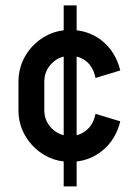

<svg xmlns="http://www.w3.org/2000/svg" viewBox="-20 -582 509 696"><path d="M210.9 -91.8V-377Q186.5 -371.1 168 -352.5Q140.6 -325.2 140.6 -286.1V-182.6Q140.6 -143.6 168 -116.2Q186.5 -97.7 210.9 -91.8ZM257.8 -91.8Q277.8 -96.7 293.9 -110.4Q318.8 -131.3 326.2 -169.4L416 -142.1Q399.4 -74.7 350.1 -35.2Q309.1 -2.4 257.8 3.4V93.8H210.9V3.4Q172.9 -1 140.1 -20.5Q97.7 -45.9 72.3 -88.4Q46.9 -130.9 46.9 -182.6V-286.1Q47.4 -338.4 72.5 -380.6Q97.7 -422.9 140.1 -448.2Q172.9 -467.8 210.9 -472.2V-562.5H257.8V-472.2Q309.1 -466.3 350.1 -434.1Q399.4 -394 416 -326.7L326.2 -299.3Q318.8 -337.4 293.9 -358.9Q277.8 -372.1 257.8 -377Z"/></svg>

Font: Lambda
Style: Regular
Weight: 400
Designer: GGBotNet
Version: 0.22